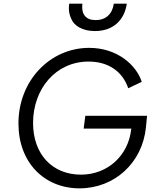

<svg xmlns="http://www.w3.org/2000/svg" viewBox="-20 -1019 867 1051"><path d="M500 -849C601 -849 662 -911 674 -999H603C595 -942 559 -909 504 -909C449 -909 430 -941 430 -979C430 -986 430 -992 431 -999H359C358 -990 357 -982 357 -974C357 -955 361 -935 370 -916C386 -877 432 -849 500 -849ZM415 12C607 12 760 -128 779 -323L785 -385H447L438 -315H699L698 -310C682 -168 570 -63 423 -63C267 -63 161 -174 161 -346C161 -532 285 -682 465 -682C574 -682 651 -627 682 -536L756 -571C726 -664 621 -757 468 -757C256 -757 81 -580 81 -343C81 -129 223 12 415 12Z"/></svg>

Font: Plus Jakarta Sans
Style: Italic
Weight: 400
Italic angle: -8°
Designer: Gumpita Rahayu
Foundry: Tokotype
Version: Version 2.071;gftools[0.9.30]